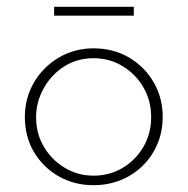

<svg xmlns="http://www.w3.org/2000/svg" viewBox="-20 -537 551 564"><path d="M53 -194Q53 -249 80 -295Q107 -341 153 -368Q199 -395 255 -395Q313 -395 359 -368Q405 -341 431.5 -295Q458 -249 458 -194Q458 -138 431.5 -92Q405 -46 358.5 -19.5Q312 7 255 7Q198 7 152.5 -19Q107 -45 80 -90Q53 -135 53 -194ZM86 -193Q86 -145 108.5 -106.5Q131 -68 169.5 -44.5Q208 -21 255 -21Q302 -21 340.5 -44Q379 -67 401.5 -106Q424 -145 424 -193Q424 -241 401.5 -280Q379 -319 340.5 -342.5Q302 -366 255 -366Q206 -366 168 -341.5Q130 -317 108 -277Q86 -237 86 -193ZM139 -517H373V-491H139Z"/></svg>

Font: Josefin Sans Thin ExtraLight
Style: Regular
Weight: 250
Version: Version 2.001